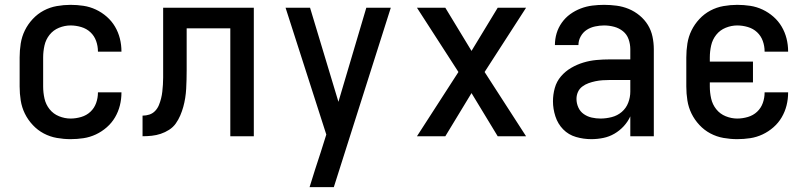

<svg xmlns="http://www.w3.org/2000/svg" viewBox="-20 -562 3340 792"><path d="M271 12Q243 12 214.5 7Q186 2 160.5 -11.5Q135 -25 115 -46.5Q95 -68 82.5 -93.5Q70 -119 65.5 -147.5Q61 -176 61 -205V-325Q61 -354 65.5 -382.5Q70 -411 82.5 -436.5Q95 -462 115 -483.5Q135 -505 160.5 -518.5Q186 -532 214.5 -537Q243 -542 271 -542Q298 -542 324.5 -538Q351 -534 375.5 -522.5Q400 -511 420.5 -493Q441 -475 454.5 -452Q468 -429 474.5 -403Q481 -377 481 -350V-349H384V-350Q384 -372 376.5 -393Q369 -414 353 -429Q337 -444 315 -450.5Q293 -457 271 -457Q247 -457 223.5 -447.5Q200 -438 184.5 -418.5Q169 -399 163.5 -374.5Q158 -350 158 -325V-205Q158 -180 163.5 -155.5Q169 -131 184.5 -111.5Q200 -92 223.5 -82.5Q247 -73 271 -73Q293 -73 315 -79.5Q337 -86 353 -101Q369 -116 376.5 -137Q384 -158 384 -180V-181H481V-180Q481 -153 474.5 -127Q468 -101 454.5 -78Q441 -55 420.5 -37Q400 -19 375.5 -7.5Q351 4 324.5 8Q298 12 271 12Z M930 0V-445H750V-272Q750 -253 749.5 -234Q749 -215 748 -196Q747 -177 744 -158Q741 -139 736 -121Q731 -103 723.5 -85.5Q716 -68 705 -52.5Q694 -37 677.5 -26.5Q661 -16 643 -10Q625 -4 606 -2Q587 0 568 0V-85Q583 -85 596.5 -89.5Q610 -94 620 -104.5Q630 -115 635.5 -128.5Q641 -142 644.5 -156Q648 -170 649.5 -184Q651 -198 652 -212.5Q653 -227 653 -241.5Q653 -256 653 -270V-530H1027V0Z M1357 210H1257Q1268 174 1279.5 138Q1291 102 1303 66L1326 -7L1158 -530H1259L1376 -142L1491 -530H1592Z M1700 0 1871 -265 1700 -530H1817L1925 -352L2033 -530H2150L1979 -265L2150 0H2033L1925 -178L1817 0Z M2419 12Q2387 12 2356 3Q2325 -6 2303 -28.5Q2281 -51 2271 -82Q2261 -113 2261 -144Q2261 -172 2268.5 -199Q2276 -226 2294 -247Q2312 -268 2336 -282Q2360 -296 2386.5 -304Q2413 -312 2440.5 -314.5Q2468 -317 2495 -317H2580V-359Q2580 -380 2573 -400Q2566 -420 2550 -433Q2534 -446 2513.5 -451.5Q2493 -457 2472 -457Q2454 -457 2435 -453Q2416 -449 2400.5 -439Q2385 -429 2375.5 -412Q2366 -395 2366 -376H2269Q2269 -401 2276 -424.5Q2283 -448 2297.5 -468.5Q2312 -489 2332 -503.5Q2352 -518 2375.5 -527Q2399 -536 2423.5 -539Q2448 -542 2472 -542Q2498 -542 2524 -538.5Q2550 -535 2574 -525Q2598 -515 2618.5 -498Q2639 -481 2652.5 -459Q2666 -437 2671.5 -411Q2677 -385 2677 -359V0H2580V-82Q2570 -60 2553 -41.5Q2536 -23 2514.5 -10.5Q2493 2 2468.5 7Q2444 12 2419 12ZM2457 -73Q2480 -73 2503.5 -79Q2527 -85 2545 -100.5Q2563 -116 2571.5 -138.5Q2580 -161 2580 -184V-232H2495Q2480 -232 2465.5 -231Q2451 -230 2436.5 -227Q2422 -224 2408 -219Q2394 -214 2382 -205Q2370 -196 2364 -182.5Q2358 -169 2358 -154Q2358 -136 2365.5 -119Q2373 -102 2388 -91.5Q2403 -81 2421 -77Q2439 -73 2457 -73Z M3021 12Q2993 12 2964.5 7Q2936 2 2910.5 -11.5Q2885 -25 2865 -46.5Q2845 -68 2832.5 -93.5Q2820 -119 2815.5 -147.5Q2811 -176 2811 -205V-325Q2811 -354 2815.5 -382.5Q2820 -411 2832.5 -436.5Q2845 -462 2865 -483.5Q2885 -505 2910.5 -518.5Q2936 -532 2964.5 -537Q2993 -542 3021 -542Q3048 -542 3074.5 -538Q3101 -534 3125.5 -522.5Q3150 -511 3170.5 -493Q3191 -475 3204.5 -452Q3218 -429 3224.5 -403Q3231 -377 3231 -350V-349H3134V-350Q3134 -372 3126.5 -393Q3119 -414 3103 -429Q3087 -444 3065 -450.5Q3043 -457 3021 -457Q2997 -457 2973.5 -447.5Q2950 -438 2934.5 -418.5Q2919 -399 2913.5 -374.5Q2908 -350 2908 -325V-308H3086V-222H2908V-205Q2908 -180 2913.5 -155.5Q2919 -131 2934.5 -111.5Q2950 -92 2973.5 -82.5Q2997 -73 3021 -73Q3043 -73 3065 -79.5Q3087 -86 3103 -101Q3119 -116 3126.5 -137Q3134 -158 3134 -180V-181H3231V-180Q3231 -153 3224.5 -127Q3218 -101 3204.5 -78Q3191 -55 3170.5 -37Q3150 -19 3125.5 -7.5Q3101 4 3074.5 8Q3048 12 3021 12Z"/></svg>

Font: Lode Dark
Style: Bold
Weight: 700
Monospace: yes
Designer: Belleve Invis
Foundry: Belleve Invis
Version: Version 29.2.0; ttfautohint (v1.8.3)